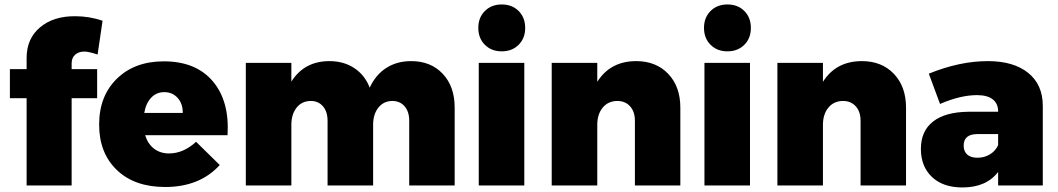

<svg xmlns="http://www.w3.org/2000/svg" viewBox="-20 -823 4693 852"><path d="M355 -594.2Q329.1 -594.2 313.5 -580.3Q297.9 -566.4 297.9 -542V-516.1H411.1V-387.2H297.9V0H98.1V-387.2H23.9V-516.1H98.1V-565.9Q98.1 -651.9 158 -701.9Q217.8 -752 314.9 -751Q376 -751 435.1 -731L413.1 -581.1Q372.6 -594.2 355 -594.2Z M707 -550.8Q849.1 -550.8 924.1 -462.6Q999 -374.5 989.7 -223.1H624Q636.2 -184.1 663.8 -163.1Q691.4 -142.1 730 -142.1Q793.9 -142.1 850.1 -193.8L955.1 -90.8Q866.7 6.8 712.9 6.8Q577.1 6.8 498.5 -68.6Q419.9 -144 419.9 -270Q419.9 -397 498.8 -473.9Q577.6 -550.8 707 -550.8ZM791 -321.8Q791.5 -362.3 768.6 -388.2Q745.6 -414.1 709 -414.1Q673.8 -414.1 650.6 -389.2Q627.4 -364.3 620.1 -321.8Z M1804.7 -551.8Q1891.6 -551.8 1944.6 -495.6Q1997.6 -439.5 1997.6 -345.2V0H1795.9V-287.1Q1795.9 -327.6 1775.4 -351.3Q1754.9 -375 1720.7 -375Q1682.1 -374.5 1658.9 -345.2Q1635.7 -315.9 1635.7 -269V0H1433.6V-287.1Q1433.6 -327.6 1413.1 -351.3Q1392.6 -375 1358.9 -375Q1319.3 -374.5 1296.1 -345.2Q1272.9 -315.9 1272.9 -269V0H1070.8V-543.9H1272.9V-460.9Q1330.1 -551.8 1441.9 -551.8Q1505.4 -551.8 1552.2 -520.8Q1599.1 -489.7 1620.6 -434.1Q1647 -491.2 1694.1 -521.5Q1741.2 -551.8 1804.7 -551.8Z M2131.6 -774.2Q2160.6 -803.2 2206.5 -803.2Q2252.4 -803.2 2281.5 -774.2Q2310.5 -745.1 2310.5 -699.2Q2310.5 -653.3 2281.5 -624.3Q2252.4 -595.2 2206.5 -595.2Q2160.6 -595.2 2131.6 -624.3Q2102.5 -653.3 2102.5 -699.2Q2102.5 -745.1 2131.6 -774.2ZM2104.5 -543.9H2306.6V0H2104.5Z M2803.2 -551.8Q2891.1 -551.8 2945.1 -495.4Q2999 -439 2999 -345.2V0H2797.4V-287.1Q2797.4 -327.6 2775.9 -351.3Q2754.4 -375 2719.2 -375Q2678.2 -374.5 2654.3 -345.2Q2630.4 -315.9 2630.4 -269V0H2428.2V-543.9H2630.4V-460Q2688.5 -551.8 2803.2 -551.8Z M3133.1 -774.2Q3162.1 -803.2 3208 -803.2Q3253.9 -803.2 3283 -774.2Q3312 -745.1 3312 -699.2Q3312 -653.3 3283 -624.3Q3253.9 -595.2 3208 -595.2Q3162.1 -595.2 3133.1 -624.3Q3104 -653.3 3104 -699.2Q3104 -745.1 3133.1 -774.2ZM3106 -543.9H3308.1V0H3106Z M3804.7 -551.8Q3892.6 -551.8 3946.5 -495.4Q4000.5 -439 4000.5 -345.2V0H3798.8V-287.1Q3798.8 -327.6 3777.3 -351.3Q3755.9 -375 3720.7 -375Q3679.7 -374.5 3655.8 -345.2Q3631.8 -315.9 3631.8 -269V0H3429.7V-543.9H3631.8V-460Q3689.9 -551.8 3804.7 -551.8Z M4363.3 -551.8Q4478 -551.8 4542.7 -499.5Q4607.4 -447.3 4607.4 -353V0H4409.2V-60.1Q4356.9 8.8 4250.5 8.8Q4164.6 8.8 4115.5 -37.8Q4066.4 -84.5 4066.4 -162.1Q4066.4 -241.2 4120.1 -283.4Q4173.8 -325.7 4276.4 -327.1H4409.2V-329.1Q4409.2 -363.3 4385.3 -382.1Q4361.3 -400.9 4315.4 -400.9Q4242.2 -400.9 4151.4 -361.8L4101.6 -496.1Q4238.3 -551.8 4363.3 -551.8ZM4317.4 -123Q4348.1 -123 4373 -138.2Q4397.9 -153.3 4409.2 -179.2V-228H4317.4Q4256.3 -228 4256.3 -176.8Q4256.3 -150.9 4272.2 -137Q4288.1 -123 4317.4 -123Z"/></svg>

Font: Montserrat-Arabic ExtraBold
Style: Regular
Weight: 800
Designer: Mohamed Gaber
Foundry: Kief Type Foundry
Version: Version 5.008;PS 005.008;hotconv 1.0.88;makeotf.lib2.5.64775